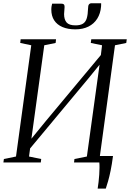

<svg xmlns="http://www.w3.org/2000/svg" viewBox="-26 -980 784 1158"><path d="M563 157.5Q566 139.5 568.5 117.8Q571 96 572.5 73.8Q574 51.5 574.2 32.2Q574.5 13 573 0L533 -39H655.5Q649 11.5 641.2 49Q633.5 86.5 625.8 113Q618 139.5 612 157.5ZM-5.5 0 -2.5 -21 70.5 -36 162.5 -707 96 -721 98.5 -743H312L309.5 -721L241 -707L158.5 -108L141 -116L252.5 -252.5L606.5 -677L578 -612L589.5 -707L521.5 -721L524.5 -743H738.5L735.5 -721L667.5 -707L576 -36L649.5 -21L647 0H420.5L423 -21L498 -36L579.5 -626L598 -618.5L505.5 -505L132 -56.5L160.5 -121.5L149 -36L222.5 -21L220 0ZM342 -958Q354 -958 358.8 -953.8Q363.5 -949.5 363.5 -938.5Q363.5 -927 362 -915.8Q360.5 -904.5 360.5 -895Q360.5 -862.5 375.5 -844.8Q390.5 -827 429.5 -827Q458.5 -827 474.8 -837.5Q491 -848 497.5 -870.5Q504 -893 505 -928Q505 -947 510.8 -953.8Q516.5 -960.5 527 -960.5H584Q584 -957 584 -952.5Q584 -948 583.5 -940.5Q580 -898.5 560.5 -867.5Q541 -836.5 507.5 -819.8Q474 -803 428.5 -803Q383 -803 350.5 -817Q318 -831 300.8 -857.5Q283.5 -884 283.5 -922Q283.5 -934 285 -942Q286.5 -950 288.5 -958Z"/></svg>

Font: Merriweather 120pt Light
Style: Italic
Weight: 300
Italic angle: -7.8°
Version: Version 2.101